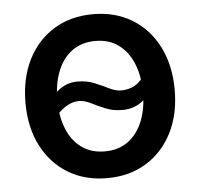

<svg xmlns="http://www.w3.org/2000/svg" viewBox="-45 -585 668 642"><g transform="rotate(-5 289.5 -264.0)"><path d="M289.6 11.7Q214.4 11.7 158 -22.9Q101.6 -57.6 70.3 -119.4Q39.1 -181.2 39.1 -262.7Q39.1 -344.7 70.3 -407Q101.6 -469.2 158 -503.9Q214.4 -538.6 289.6 -538.6Q364.7 -538.6 421.1 -503.9Q477.5 -469.2 508.8 -407Q540 -344.7 540 -262.7Q540 -181.2 508.8 -119.4Q477.5 -57.6 421.1 -22.9Q364.7 11.7 289.6 11.7ZM289.6 -78.1Q336.4 -78.1 368.4 -102.1Q400.4 -126 417 -167.7Q433.6 -209.5 433.6 -262.7Q433.6 -316.9 417 -358.6Q400.4 -400.4 368.4 -424.6Q336.4 -448.7 289.6 -448.7Q243.2 -448.7 210.9 -424.8Q178.7 -400.9 162.4 -358.9Q146 -316.9 146 -262.7Q146 -209.5 162.4 -167.7Q178.7 -126 210.9 -102.1Q243.2 -78.1 289.6 -78.1ZM128.4 -197.3 89.4 -228Q120.6 -267.1 150.4 -293Q180.2 -318.8 218.3 -318.8Q249 -318.8 274.7 -308.3Q300.3 -297.9 321.8 -287.1Q343.3 -276.4 361.8 -276.4Q387.2 -276.4 408 -288.1Q428.7 -299.8 448.7 -331.5L489.7 -303.7Q460 -260.3 430.7 -235.6Q401.4 -210.9 360.4 -210.9Q329.1 -210.9 303.7 -221.4Q278.3 -231.9 257.1 -242.7Q235.8 -253.4 217.3 -253.4Q194.8 -253.4 172.9 -239.5Q150.9 -225.6 128.4 -197.3Z"/></g></svg>

Font: Inter 24pt Medium
Style: Regular
Weight: 500
Designer: Rasmus Andersson
Foundry: rsms
Version: Version 4.001;git-66647c0bb